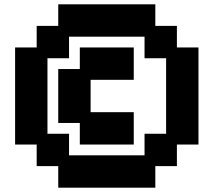

<svg xmlns="http://www.w3.org/2000/svg" viewBox="-20 -720 990 890"><path d="M150 50H250V150H700V50H800V-50H900V-500H800V-600H700V-700H250V-600H150V-500H50V-50H150ZM200 -100V-450H300V-550H650V-450H750V-100H650V0H300V-100ZM250 -150H350V-50H600V-200H400V-350H600V-500H350V-400H250Z"/></svg>

Font: LS-VG5000 Bold
Style: Regular
Weight: 400
Designer: Justin Bihan, 2021
Foundry: Justin Bihan, 2021
Version: Version 1.000;Glyphs 3.1.2 (3151)